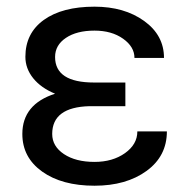

<svg xmlns="http://www.w3.org/2000/svg" viewBox="-20 -558 579 587"><path d="M139.6 -148.4Q139.6 -110.8 175.5 -86.9Q211.4 -63 269 -63Q324.2 -63 362.1 -89.8Q399.9 -116.7 399.9 -156.2H490.2Q490.2 -80.6 428 -35.4Q365.7 9.8 269 9.8Q169.4 9.8 108.9 -33.4Q48.3 -76.7 48.3 -148.4Q48.3 -239.3 148.4 -271.5Q105.5 -289.1 81.5 -318.8Q57.6 -348.6 57.6 -384.3Q57.6 -456.5 114 -497.1Q170.4 -537.6 269 -537.6Q359.9 -537.6 420.7 -493.9Q481.4 -450.2 481.4 -380.9H391.1Q391.1 -415 356.2 -439.7Q321.3 -464.4 269 -464.4Q214.4 -464.4 181.4 -442.1Q148.4 -419.9 148.4 -383.8Q148.4 -305.7 267.6 -305.7H363.3V-233.4H253.9Q139.6 -230.5 139.6 -148.4Z"/></svg>

Font: Noboto
Style: Regular
Weight: 400
Designer: Google
Version: Version 2.001101; 2014